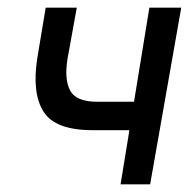

<svg xmlns="http://www.w3.org/2000/svg" viewBox="-20 -480 511 500"><path d="M180 -460 156 -328Q147 -274 162.5 -244.5Q178 -215 233 -215H329L369 -460H452L371 0H294L317 -141H221Q124 -141 93.5 -189Q63 -237 77 -328L99 -460Z"/></svg>

Font: Von Book
Style: Italic
Weight: 400
Version: Version 4.000; ttfautohint (v1.8.4.7-5d5b)